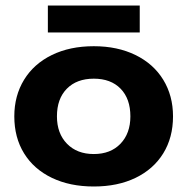

<svg xmlns="http://www.w3.org/2000/svg" viewBox="-20 -663 682 698"><path d="M154 -643H488V-545H154ZM32 -240Q32 -315 67.5 -373Q103 -431 168.5 -463Q234 -495 321 -495Q407 -495 472.5 -463Q538 -431 573.5 -373Q609 -315 609 -240Q609 -163 573.5 -105.5Q538 -48 473 -16.5Q408 15 321 15Q234 15 168.5 -16.5Q103 -48 67.5 -105.5Q32 -163 32 -240ZM454 -240Q454 -304 418.5 -340.5Q383 -377 321 -377Q259 -377 223 -340.5Q187 -304 187 -240Q187 -178 223.5 -140.5Q260 -103 321 -103Q382 -103 418 -140.5Q454 -178 454 -240Z"/></svg>

Font: Prompt SemiBold
Style: Regular
Weight: 600
Designer: Katatrad Team
Foundry: CadsonDemak
Version: Version 1.000